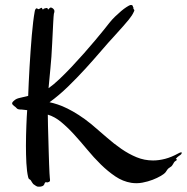

<svg xmlns="http://www.w3.org/2000/svg" viewBox="-20 -714 735 755"><path d="M191.9 -660.2Q190.9 -655.3 189.2 -623.8Q187.5 -592.3 185.1 -542Q182.6 -487.3 178.2 -444.6Q173.8 -401.9 170.9 -367.2Q189.9 -380.4 213.4 -402.6Q236.8 -424.8 261.5 -450.9Q286.1 -477.1 310.3 -504.4Q334.5 -531.7 354.5 -555.7Q374.5 -579.6 389.2 -597.7Q403.8 -615.7 409.2 -623Q419.9 -636.7 432.4 -648.7Q444.8 -660.6 456.1 -670.2Q467.3 -679.7 476.8 -685.8Q486.3 -691.9 491.2 -693.8Q494.6 -694.8 497.1 -694.3Q499.5 -693.8 501.2 -692.1Q502.9 -690.4 502.9 -686Q506.3 -683.6 504.9 -682.1Q503.4 -680.7 504.9 -679.2Q506.3 -677.2 507.8 -675.3Q509.3 -673.3 506.8 -668.9Q502.9 -660.2 498.5 -653.3Q494.1 -646.5 486.3 -636.7Q478.5 -627 465.1 -611.8Q451.7 -596.7 429.2 -571.8Q407.2 -548.3 378.4 -514.6Q349.6 -481 316.7 -444.8Q283.7 -408.7 247.6 -373.5Q211.4 -338.4 174.8 -312Q189 -309.1 206.8 -303.2Q224.6 -297.4 245.4 -287.1Q266.1 -276.9 289.8 -261.7Q313.5 -246.6 339.8 -225.1Q370.1 -199.7 398.9 -174.3Q427.7 -148.9 457 -128.7Q486.3 -108.4 517.1 -95.7Q547.9 -83 582 -83Q604.5 -83 629.2 -89.4Q653.8 -95.7 681.2 -110.8Q687.5 -114.3 690.7 -114.7Q693.8 -115.2 694.6 -114.3Q695.3 -113.3 694.3 -111.1Q693.4 -108.9 691.9 -106.9Q690.9 -106 688.5 -104.2Q686 -102.5 682.9 -100.3Q679.7 -98.1 676.8 -95.5Q673.8 -92.8 671.9 -89.8Q670.4 -88.9 671.9 -88.6Q673.3 -88.4 674.6 -87.6Q675.8 -86.9 675.3 -85.2Q674.8 -83.5 668.9 -80.1Q666 -78.1 664.1 -75Q662.1 -71.8 660.4 -68.6Q658.7 -65.4 656.2 -62.3Q653.8 -59.1 649.9 -57.1Q641.1 -52.2 636.5 -44.7Q631.8 -37.1 628.9 -34.2Q625 -29.8 611.8 -22Q598.6 -14.2 580.3 -7.1Q562 0 540 4.2Q518.1 8.3 496.1 4.9Q462.9 -0.5 433.3 -20.5Q403.8 -40.5 376.2 -67.6Q348.6 -94.7 322.8 -126Q296.9 -157.2 271.5 -185.1Q246.1 -212.9 220.5 -234.1Q194.8 -255.4 168 -263.2Q168 -243.7 168.7 -218.8Q169.4 -193.8 170.2 -167.2Q170.9 -140.6 171.6 -115Q172.4 -89.4 173.1 -68.4Q173.8 -47.4 174.6 -33.2Q175.3 -19 175.8 -16.1Q177.7 -3.9 175.8 -1.2Q173.8 1.5 168 2.9Q165.5 3.9 162.8 2.7Q160.2 1.5 157.2 3.9Q155.8 5.4 155.3 7.3Q154.8 9.3 153.8 11.5Q152.8 13.7 150.6 15.6Q148.4 17.6 143.1 19Q140.6 20 137.9 20Q135.3 20 131.8 20Q127.9 21 121.8 17.3Q115.7 13.7 110.8 9.8Q108.4 7.3 106 3.2Q103.5 -1 101.1 -4.9Q98.6 -7.8 95.5 -9.3Q92.3 -10.7 90.8 -17.1Q85.4 -39.6 83.7 -72.8Q82 -106 82 -141.1Q82 -161.6 82.5 -181.9Q83 -202.1 83.7 -220.5Q84.5 -238.8 85.2 -254.4Q85.9 -270 86.9 -280.8L65.9 -283.2Q57.1 -283.2 53.2 -284.2Q49.3 -285.2 47.1 -286.9Q44.9 -288.6 43 -291Q41 -293.5 37.1 -295.9Q29.3 -301.3 27.8 -306.4Q26.4 -311.5 37.1 -319.8Q44.4 -326.2 57.1 -328.9Q69.8 -331.5 90.8 -336.9Q91.8 -360.4 93 -389.6Q94.2 -418.9 96.2 -450.4Q98.1 -481.9 100.3 -513.9Q102.5 -545.9 105 -574.7Q107.4 -603.5 110.4 -627.4Q113.3 -651.4 116.2 -667Q117.2 -673.8 118.9 -676.8Q120.6 -679.7 123 -681.2Q126 -681.6 128.4 -679.2Q130.9 -676.8 134.8 -679.2Q137.7 -680.7 139.6 -681.9Q141.6 -683.1 142.8 -683.3Q144 -683.6 145 -682.1Q146 -680.7 147.9 -676.8Q148.4 -676.3 149.2 -676.8Q149.9 -677.2 150.9 -678.2L152.8 -680.2Q156.2 -681.6 161.6 -682.4Q167 -683.1 168 -679.2Q168.5 -675.8 169.4 -676.5Q170.4 -677.2 172.1 -679.2Q173.8 -681.2 176.3 -683.1Q178.7 -685.1 182.1 -684.1Q189 -681.6 192.4 -676Q195.8 -670.4 191.9 -660.2Z"/></svg>

Font: Oregano
Style: Regular
Weight: 400
Version: Version 1.000